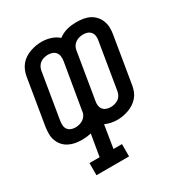

<svg xmlns="http://www.w3.org/2000/svg" viewBox="-173 -667 947 1000"><g transform="rotate(-30 300.0 -167.5)"><path d="M119 205V132H180L202 2Q188 5 174.5 6.5Q161 8 148 8Q127 8 107 4.5Q87 1 69.5 -8Q52 -17 39 -31.5Q26 -46 19 -65Q12 -84 12 -104.5Q12 -125 15 -146L61 -424Q64 -441 71 -457.5Q78 -474 89.5 -488Q101 -502 116.5 -512Q132 -522 149 -528Q166 -534 183 -537Q200 -540 217 -540Q246 -540 272.5 -531.5Q299 -523 318 -506Q330 -515 343.5 -521.5Q357 -528 371 -531.5Q385 -535 399 -536.5Q413 -538 427 -538Q448 -538 468.5 -534.5Q489 -531 506 -522Q523 -513 536 -498.5Q549 -484 556 -465Q563 -446 563.5 -425.5Q564 -405 560 -384L514 -106Q511 -89 504.5 -72.5Q498 -56 486 -42Q474 -28 458.5 -18Q443 -8 426 -2Q409 4 392 7Q375 10 358 10Q339 10 321 6Q303 2 286 -5L264 131H315V205ZM149 -65Q161 -65 173 -68Q185 -71 195.5 -78Q206 -85 213 -95.5Q220 -106 221 -118L268 -396Q270 -410 268.5 -423Q267 -436 259.5 -446Q252 -456 239.5 -460.5Q227 -465 214 -465Q202 -465 190 -462Q178 -459 168 -452Q158 -445 151.5 -434Q145 -423 143 -412L97 -134Q95 -121 96 -107.5Q97 -94 104.5 -84Q112 -74 124 -69.5Q136 -65 149 -65ZM361 -65Q373 -65 385 -68Q397 -71 407.5 -78Q418 -85 424 -96Q430 -107 432 -118L478 -396Q481 -409 479.5 -422.5Q478 -436 470.5 -446Q463 -456 451 -460.5Q439 -465 426 -465Q414 -465 402 -462Q390 -459 379.5 -452Q369 -445 362.5 -434.5Q356 -424 354 -412L308 -134Q305 -120 306.5 -107Q308 -94 315.5 -84Q323 -74 335.5 -69.5Q348 -65 361 -65Z"/></g></svg>

Font: Iosevka Curly Slab ExObl
Style: Regular
Weight: 400
Width: 7
Italic angle: -9°
Monospace: yes
Designer: Belleve Invis
Foundry: Belleve Invis
Version: Version 11.1.0; ttfautohint (v1.8.3)